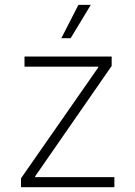

<svg xmlns="http://www.w3.org/2000/svg" viewBox="-20 -775 561 795"><path d="M66.9 0V-36.6L386.7 -495.6V-499H81.5V-541H442.4V-502L125.5 -44.9V-41.5H453.6V0ZM233.9 -616.7 304.7 -754.9H356L272.5 -616.7Z"/></svg>

Font: Inter 17pt ExtraLight
Style: Regular
Weight: 250
Version: Version 4.001;git-66647c0bb